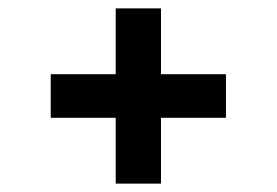

<svg xmlns="http://www.w3.org/2000/svg" viewBox="-20 -579 660 458"><path d="M256 -141V-298H101V-402H256V-559H364V-402H519V-298H364V-141Z"/></svg>

Font: Space Grotesk Light SemiBold
Style: Regular
Weight: 600
Version: Version 2.000